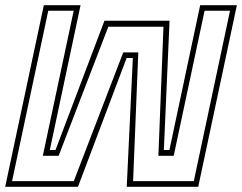

<svg xmlns="http://www.w3.org/2000/svg" viewBox="-32 -720 933 740"><path d="M137 -700H278.5L160 -142H182L370.5 -640H621.5L599.5 -142H621L739.5 -700H881L732 0H456.5L480 -496.5H456L268.5 0H-12ZM154 -678.5 14.5 -22H252.5L443 -518H501L481 -22H715L854.5 -678.5H756.5L637.5 -119.5H578.5L598 -617H385.5L194 -119.5H133L252 -678.5Z"/></svg>

Font: Tourney ExtraLight
Style: Italic
Weight: 250
Italic angle: -12°
Version: Version 1.015